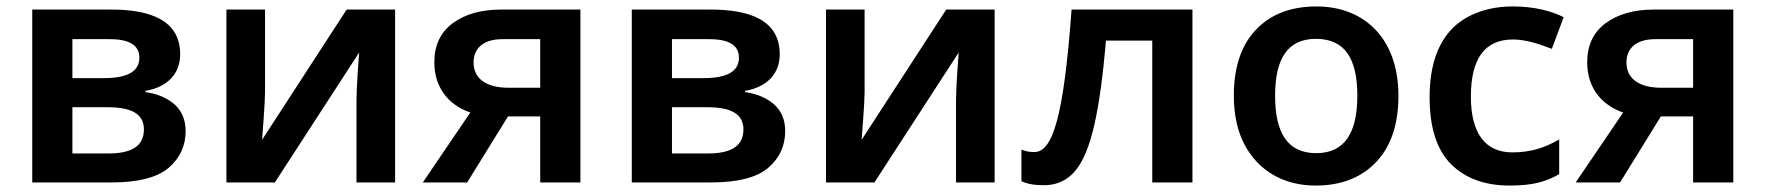

<svg xmlns="http://www.w3.org/2000/svg" viewBox="-20 -572 5535 602"><path d="M544.9 -401.9C544.9 -508.3 451.7 -542 329.1 -542H81.1V0H330.1C412.6 0 472.2 -15.1 508.3 -45.4C543.9 -75.7 562 -114.3 562 -161.1C562 -196.3 550.3 -224.1 526.9 -245.1C502.9 -265.6 472.7 -278.3 436 -283.2V-287.1C504.9 -298.8 544.9 -340.8 544.9 -401.9ZM417 -391.1C417 -348.6 380.4 -327.1 307.1 -327.1H207V-449.2H324.2C386.2 -449.2 417 -429.7 417 -391.1ZM431.2 -166C431.2 -111.3 388.2 -90.8 319.8 -90.8H207V-235.8H316.9C391.6 -235.8 431.2 -215.3 431.2 -166Z M811 -542H689.9V0H841.8L1106 -407.2C1104 -380.9 1097.7 -297.4 1097.7 -254.9V0H1218.8V-542H1066.9L801.8 -133.8C803.2 -154.8 811 -250 811 -284.2Z M1572.8 -207H1673.8V0H1799.8V-542H1550.8C1488.8 -542 1438.5 -527.8 1399.9 -499.5C1361.3 -471.2 1341.8 -430.2 1341.8 -377C1341.8 -287.6 1397 -238.8 1454.6 -219.2L1305.7 0H1444.8ZM1464.8 -376C1464.8 -417.5 1491.7 -449.2 1555.7 -449.2H1673.8V-296.9H1573.7C1507.3 -296.9 1464.8 -323.7 1464.8 -376Z M2424.8 -401.9C2424.8 -508.3 2331.5 -542 2209 -542H1960.9V0H2210C2292.5 0 2352.1 -15.1 2388.2 -45.4C2423.8 -75.7 2441.9 -114.3 2441.9 -161.1C2441.9 -196.3 2430.2 -224.1 2406.7 -245.1C2382.8 -265.6 2352.5 -278.3 2315.9 -283.2V-287.1C2384.8 -298.8 2424.8 -340.8 2424.8 -401.9ZM2296.9 -391.1C2296.9 -348.6 2260.3 -327.1 2187 -327.1H2086.9V-449.2H2204.1C2266.1 -449.2 2296.9 -429.7 2296.9 -391.1ZM2311 -166C2311 -111.3 2268.1 -90.8 2199.7 -90.8H2086.9V-235.8H2196.8C2271.5 -235.8 2311 -215.3 2311 -166Z M2690.9 -542H2569.8V0H2721.7L2985.8 -407.2C2983.9 -380.9 2977.5 -297.4 2977.5 -254.9V0H3098.6V-542H2946.8L2681.6 -133.8C2683.1 -154.8 2690.9 -250 2690.9 -284.2Z M3718.8 -542H3339.8C3314.9 -199.7 3279.3 -95.2 3222.7 -95.2C3208 -95.2 3194.8 -97.7 3182.6 -103V-3.9C3199.7 4.4 3223.1 8.8 3252.9 8.8C3293.5 8.8 3326.2 -6.3 3351.6 -36.6C3402.3 -97.2 3428.7 -228 3447.8 -444.8H3592.8V0H3718.8Z M4364.7 -272C4364.7 -451.7 4257.3 -551.8 4107.9 -551.8C4027.8 -551.8 3964.8 -527.8 3918.5 -479.5C3872.1 -431.2 3848.6 -362.3 3848.6 -272C3848.6 -211.9 3859.9 -161.1 3881.8 -119.1C3926.3 -35.2 4005.9 9.8 4105 9.8C4184.6 9.8 4248 -14.6 4294.9 -64C4341.3 -112.8 4364.7 -182.1 4364.7 -272ZM3978 -272C3978 -386.7 4016.1 -450.2 4106 -450.2C4197.8 -450.2 4235.8 -386.7 4235.8 -272C4235.8 -157.2 4197.3 -91.8 4106.9 -91.8C4015.6 -91.8 3978 -157.2 3978 -272Z M4713.4 9.8C4749 9.8 4778.3 6.8 4802.2 1C4825.7 -4.9 4847.7 -13.7 4868.7 -25.9V-134.8C4825.7 -109.9 4781.7 -94.2 4721.7 -94.2C4637.7 -94.2 4591.8 -153.3 4591.8 -269C4591.8 -388.7 4635.7 -448.2 4723.6 -448.2C4762.2 -448.2 4804.2 -435.1 4845.7 -418.9L4882.8 -518.1C4845.2 -537.1 4791.5 -551.8 4723.6 -551.8C4672.9 -551.8 4627.9 -542 4588.9 -522.5C4510.3 -483.4 4462.4 -401.4 4462.4 -268.1C4462.4 -171.9 4484.9 -101.6 4529.8 -57.1C4574.2 -12.7 4635.7 9.8 4713.4 9.8Z M5187.5 -207H5288.6V0H5414.6V-542H5165.5C5103.5 -542 5053.2 -527.8 5014.6 -499.5C4976.1 -471.2 4956.5 -430.2 4956.5 -377C4956.5 -287.6 5011.7 -238.8 5069.3 -219.2L4920.4 0H5059.6ZM5079.6 -376C5079.6 -417.5 5106.4 -449.2 5170.4 -449.2H5288.6V-296.9H5188.5C5122.1 -296.9 5079.6 -323.7 5079.6 -376Z"/></svg>

Font: Noto Reveo Sans
Style: Regular
Weight: 600
Designer: Monotype Design Team
Foundry: Monotype Imaging Inc.
Version: Version 2.007